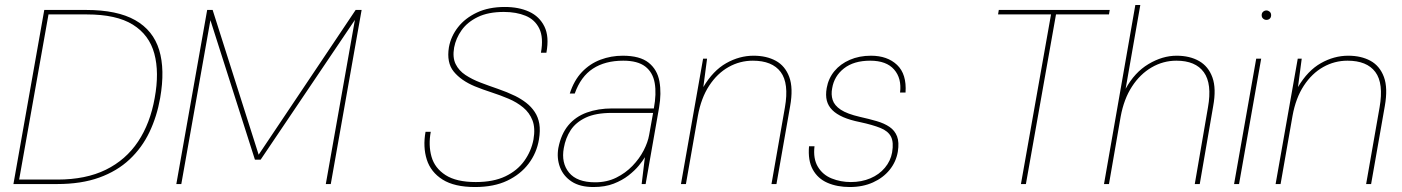

<svg xmlns="http://www.w3.org/2000/svg" viewBox="-20 -740 5638 772"><path d="M34 0 158 -700H326Q451 -700 523.5 -659Q596 -618 620 -539Q644 -460 624 -346Q611 -272 581 -209Q551 -146 501 -99Q451 -52 379 -26Q307 0 210 0ZM57 -18H211Q325 -18 405.5 -57.5Q486 -97 535 -170.5Q584 -244 602 -346Q621 -449 600.5 -524.5Q580 -600 514 -641Q448 -682 329 -682H175Z M689 0 813 -700H835L1020 -118L1410 -700H1434L1310 0H1290L1407 -660L1028 -98H1005L826 -659L709 0Z M1890 12Q1807 12 1759.5 -18Q1712 -48 1696 -98.5Q1680 -149 1691 -210H1712Q1702 -156 1715 -110Q1728 -64 1771.5 -36Q1815 -8 1893 -8Q1964 -8 2012 -31Q2060 -54 2088 -93Q2116 -132 2125 -179Q2133 -225 2121 -256Q2109 -287 2083.5 -308Q2058 -329 2025 -343Q1992 -357 1956.5 -368.5Q1921 -380 1889 -393Q1834 -416 1804.5 -452Q1775 -488 1785 -550Q1793 -594 1821.5 -630.5Q1850 -667 1897.5 -689.5Q1945 -712 2010 -712Q2066 -712 2107.5 -693Q2149 -674 2169 -633.5Q2189 -593 2177 -528H2155Q2166 -589 2148.5 -625Q2131 -661 2093.5 -676.5Q2056 -692 2006 -692Q1943 -692 1901 -671.5Q1859 -651 1836 -618.5Q1813 -586 1806 -549Q1799 -509 1812 -482.5Q1825 -456 1851.5 -438.5Q1878 -421 1912 -408Q1946 -395 1982.5 -382.5Q2019 -370 2052 -354Q2076 -342 2096 -326.5Q2116 -311 2130 -290Q2144 -269 2148.5 -242Q2153 -215 2147 -179Q2138 -125 2105.5 -82Q2073 -39 2019.5 -13.5Q1966 12 1890 12Z M2366 12Q2312 12 2278.5 -10Q2245 -32 2231.5 -68Q2218 -104 2225 -145Q2236 -201 2265 -236Q2294 -271 2339.5 -287.5Q2385 -304 2442 -304H2609Q2620 -363 2612.5 -406Q2605 -449 2574.5 -472.5Q2544 -496 2486 -496Q2413 -496 2364 -464Q2315 -432 2291 -364H2271Q2288 -417 2320 -450.5Q2352 -484 2394.5 -500Q2437 -516 2484 -516Q2553 -516 2588 -488Q2623 -460 2631.5 -412.5Q2640 -365 2630 -307L2576 0H2560L2573 -108Q2565 -94 2548.5 -74Q2532 -54 2507 -34.5Q2482 -15 2447.5 -1.5Q2413 12 2366 12ZM2373 -7Q2420 -7 2457.5 -25.5Q2495 -44 2523 -73Q2551 -102 2568 -135Q2585 -168 2590 -197L2606 -286H2440Q2375 -286 2335 -267Q2295 -248 2274.5 -216.5Q2254 -185 2247 -145Q2236 -85 2268 -46Q2300 -7 2373 -7Z M2718 0 2807 -504H2823L2808 -390Q2847 -456 2900 -486Q2953 -516 3010 -516Q3062 -516 3099.5 -495.5Q3137 -475 3153.5 -430.5Q3170 -386 3157 -313L3102 0H3082L3136 -308Q3153 -405 3119 -450.5Q3085 -496 3007 -496Q2955 -496 2909.5 -470.5Q2864 -445 2831.5 -395.5Q2799 -346 2786 -274L2738 0Z M3397 12Q3346 12 3307 -5Q3268 -22 3248 -58.5Q3228 -95 3233 -152H3255Q3249 -102 3268.5 -69.5Q3288 -37 3324 -22.5Q3360 -8 3401 -8Q3444 -8 3479.5 -23Q3515 -38 3538 -65.5Q3561 -93 3567 -127Q3574 -168 3562.5 -190.5Q3551 -213 3520 -225.5Q3489 -238 3438 -249Q3398 -257 3370.5 -269Q3343 -281 3326.5 -297.5Q3310 -314 3304.5 -335.5Q3299 -357 3304 -386Q3311 -425 3335 -454Q3359 -483 3397 -499.5Q3435 -516 3482 -516Q3548 -516 3587 -479Q3626 -442 3621 -368H3599Q3606 -425 3575 -460.5Q3544 -496 3479 -496Q3413 -496 3373.5 -465Q3334 -434 3326 -385Q3321 -360 3328 -338Q3335 -316 3360.5 -299Q3386 -282 3438 -270Q3474 -262 3505 -253Q3536 -244 3557 -229.5Q3578 -215 3587 -191.5Q3596 -168 3590 -130Q3583 -89 3557 -57Q3531 -25 3490 -6.5Q3449 12 3397 12Z M4085 0 4206 -682H3993L3996 -700H4442L4439 -682H4226L4105 0Z M4419 0 4545 -720H4565L4506 -383Q4542 -449 4598 -482.5Q4654 -516 4711 -516Q4764 -516 4801.5 -494.5Q4839 -473 4855 -428.5Q4871 -384 4858 -313L4804 0H4784L4837 -308Q4854 -403 4820.5 -449.5Q4787 -496 4710 -496Q4657 -496 4610.5 -469Q4564 -442 4531.5 -392Q4499 -342 4486 -271L4439 0Z M4942 0 5031 -504H5051L4962 0ZM5072 -660Q5065 -660 5059 -665Q5053 -670 5053 -679Q5053 -688 5059 -693Q5065 -698 5072 -698Q5079 -698 5085 -693Q5091 -688 5091 -679Q5091 -670 5085.5 -665Q5080 -660 5072 -660Z M5109 0 5198 -504H5214L5199 -390Q5238 -456 5291 -486Q5344 -516 5401 -516Q5453 -516 5490.5 -495.5Q5528 -475 5544.5 -430.5Q5561 -386 5548 -313L5493 0H5473L5527 -308Q5544 -405 5510 -450.5Q5476 -496 5398 -496Q5346 -496 5300.5 -470.5Q5255 -445 5222.5 -395.5Q5190 -346 5177 -274L5129 0Z"/></svg>

Font: DM Sans Thin
Style: Italic
Weight: 250
Italic angle: -10°
Designer: Colophon Foundry, Jonny Pinhorn
Foundry: Colophon Foundry
Version: Version 4.004;gftools[0.9.30]